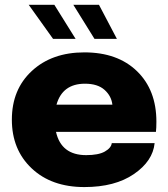

<svg xmlns="http://www.w3.org/2000/svg" viewBox="-20 -757 692 790"><path d="M460.9 -597.2H368.7L281.7 -737.3H387.2ZM291 -597.2H198.2L98.1 -737.3H203.6ZM616.2 -168Q608.9 -94.2 531 -40.8Q453.1 12.7 327.1 12.7Q191.9 12.7 110.4 -64.2Q28.8 -141.1 28.8 -264.6Q28.8 -389.2 111.3 -465.3Q193.8 -541.5 327.1 -541.5Q463.9 -541.5 543.7 -464.1Q623.5 -386.7 623.5 -256.3Q623.5 -230 621.6 -214.4H210.4Q231.9 -118.7 334.5 -118.7Q385.3 -118.7 411.4 -133.5Q437.5 -148.4 439.9 -168ZM329.6 -412.6Q236.8 -412.6 212.4 -326.2H442.4Q438.5 -361.8 410.2 -387.2Q381.8 -412.6 329.6 -412.6Z"/></svg>

Font: Epilogue ExtraBold
Style: Regular
Weight: 800
Designer: Tyler Finck
Foundry: Etcetera Type Co
Version: Version 2.112